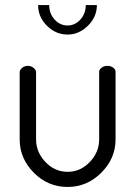

<svg xmlns="http://www.w3.org/2000/svg" viewBox="-20 -734 536 761"><path d="M248 7Q170 7 114 -49.5Q58 -106 58 -181V-448Q58 -457 67.5 -465Q77 -473 91 -473Q103 -473 113 -465Q123 -457 123 -448V-181Q123 -131 160 -92Q197 -53 248 -53Q299 -53 336 -92Q373 -131 373 -181V-449Q373 -459 383 -466Q393 -473 406 -473Q419 -473 428.5 -466Q438 -459 438 -449V-181Q438 -106 381.5 -49.5Q325 7 248 7ZM320 -714H364Q364 -667 328.5 -632Q293 -597 248 -597Q201 -597 166 -632Q131 -667 131 -714H175Q175 -680 196.5 -656.5Q218 -633 248 -633Q277 -633 298.5 -656.5Q320 -680 320 -714Z"/></svg>

Font: Dosis
Style: Book
Weight: 400
Designer: EdgarTolentino, PabloImpallari, IginoMarini
Foundry: EdgarTolentino, PabloImpallari, IginoMarini
Version: Version 1.007